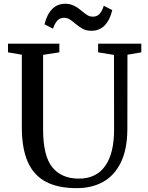

<svg xmlns="http://www.w3.org/2000/svg" viewBox="-20 -970 768 998"><path d="M93.5 -308V-685.5L21.5 -698V-743H288.5V-698L204 -685V-297Q204 -159.5 252 -100.5Q300 -41.5 390 -41.5Q480 -41.5 526.5 -107Q573 -172.5 573 -296.5L572.5 -684.5L490 -698V-743H714.5V-698L642.5 -685.5L642 -301.5Q642 -196 608.8 -127Q575.5 -58 516.5 -25Q457.5 8 379 8Q281 8 218 -25.5Q155 -59 124.2 -128.8Q93.5 -198.5 93.5 -308ZM370 -848.5Q352 -863.5 340 -870.5Q328 -877.5 313 -877.5Q291.5 -877.5 278.2 -863.2Q265 -849 255.5 -821L211.5 -843.5Q223.5 -894.5 250.8 -922.5Q278 -950.5 319.5 -950.5Q338.5 -950.5 353.5 -945Q368.5 -939.5 379.5 -932.2Q390.5 -925 406 -912Q423.5 -897.5 435.5 -890.5Q447.5 -883.5 462 -883.5Q483.5 -883 497 -897.2Q510.5 -911.5 519.5 -940L563.5 -917.5Q551.5 -866 524.2 -838Q497 -810 455.5 -810Q429 -810 410.2 -820Q391.5 -830 370 -848.5Z"/></svg>

Font: Merriweather 12pt
Style: Regular
Weight: 400
Designer: Eben Sorkin
Foundry: Eben Sorkin
Version: Version 2.100